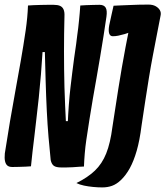

<svg xmlns="http://www.w3.org/2000/svg" viewBox="-43 -725 721 837"><path d="M92 0Q83 1 68.5 1.5Q54 2 38.5 2.5Q23 3 11 3Q-3 3 -10.5 -3Q-18 -9 -21 -22Q-24 -35 -22 -56Q-11 -128 0.5 -195.5Q12 -263 24 -328.5Q36 -394 47.5 -459.5Q59 -525 69 -593Q73 -621 75.5 -647.5Q78 -674 79 -701Q89 -702 103.5 -702.5Q118 -703 134 -703.5Q150 -704 165 -704Q180 -704 191 -704Q208 -704 218.5 -699.5Q229 -695 234 -684Q239 -673 238 -654Q237 -616 236.5 -577.5Q236 -539 236 -500.5Q236 -462 236.5 -423Q237 -384 238 -344Q239 -304 241 -263Q243 -222 245 -179L221 -197H274L252 -179Q254 -227 257 -267Q260 -307 264 -342Q268 -377 272 -408.5Q276 -440 280 -470.5Q284 -501 289 -533Q291 -552 293.5 -569.5Q296 -587 298 -603.5Q300 -620 301.5 -636Q303 -652 304.5 -668Q306 -684 307 -701Q317 -702 332 -702.5Q347 -703 363 -703.5Q379 -704 391 -704Q410 -704 417.5 -692Q425 -680 421 -652Q415 -610 408 -566Q401 -522 393.5 -477Q386 -432 378 -386.5Q370 -341 362 -295.5Q354 -250 347 -204.5Q340 -159 333 -113Q329 -86 326.5 -56Q324 -26 323 1Q315 1 302 2Q289 3 274 4Q259 5 245.5 5Q232 5 224 5Q202 5 192 -2Q182 -9 178 -27Q173 -75 168.5 -128Q164 -181 161 -241.5Q158 -302 156 -371Q154 -440 152 -520L175 -498H125L144 -520Q140 -455 135.5 -400.5Q131 -346 126 -298.5Q121 -251 116 -210Q111 -169 107 -132Q103 -99 99 -65.5Q95 -32 92 0ZM290 73Q339 49 370.5 19Q402 -11 420 -56Q438 -101 447 -171Q453 -210 459.5 -252Q466 -294 473 -339Q480 -384 488 -429.5Q496 -475 504.5 -520.5Q513 -566 522 -610L536 -566L497 -601L535 -588Q516 -581 500.5 -576.5Q485 -572 472.5 -569.5Q460 -567 449 -567Q437 -567 433 -579Q429 -591 433 -614Q438 -639 443 -660Q448 -681 452 -700Q466 -701 483.5 -701.5Q501 -702 520.5 -703Q540 -704 561.5 -704.5Q583 -705 604 -705Q623 -705 635.5 -698Q648 -691 654 -680.5Q660 -670 657 -657Q649 -616 640.5 -572Q632 -528 623 -481Q614 -434 606 -384.5Q598 -335 590 -283Q582 -231 574 -177Q566 -113 553 -68Q540 -23 523 8Q506 39 484 60Q465 78 445.5 85Q426 92 403 92Q384 92 363 90Q342 88 323 84Q304 80 290 73Z"/></svg>

Font: Rec Mono Semicasual
Style: Bold Italic
Weight: 700
Italic angle: -10°
Version: Version 1.085; ttfautohint (v1.8.4.7-5d5b)